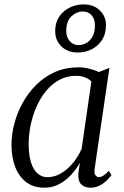

<svg xmlns="http://www.w3.org/2000/svg" viewBox="-20 -864 578 894"><path d="M421 -81Q417.5 -57 424.5 -48Q431.5 -39 440.5 -39Q450 -39 461.5 -46.5Q473 -54 486.5 -68.5L499 -49Q494.5 -42 481.2 -27.8Q468 -13.5 447.2 -1.8Q426.5 10 401 10Q373 10 357.5 -6.5Q342 -23 345 -59L352 -106Q335 -76.5 311 -50Q287 -23.5 255.8 -6.8Q224.5 10 186.5 10Q137 10 103 -15.2Q69 -40.5 51.2 -85.5Q33.5 -130.5 33.5 -190.5Q33.5 -238 46.8 -288.5Q60 -339 85.8 -385.5Q111.5 -432 149.2 -469.5Q187 -507 236.2 -528.8Q285.5 -550.5 345.5 -550.5Q369 -550.5 394.2 -544.5Q419.5 -538.5 440 -528.5L489.5 -548ZM405.5 -484.5Q393 -497.5 375 -504.2Q357 -511 334.5 -511Q292 -511 257.2 -492.5Q222.5 -474 195.8 -442Q169 -410 150.8 -369Q132.5 -328 123 -283Q113.5 -238 113.5 -193.5Q113.5 -141.5 124.5 -107.2Q135.5 -73 155.2 -56Q175 -39 200.5 -39Q227.5 -39 251.8 -50.5Q276 -62 296.8 -81Q317.5 -100 333.5 -123.2Q349.5 -146.5 360 -170.5ZM343 -619.5Q294.5 -619.5 265.8 -648Q237 -676.5 237 -718.5Q237 -750 248.5 -773.5Q260 -797 279.2 -812.5Q298.5 -828 322 -835.8Q345.5 -843.5 369.5 -843.5Q416 -843.5 444.8 -815.5Q473.5 -787.5 473.5 -748.5Q473.5 -705.5 454.5 -677Q435.5 -648.5 405.8 -634Q376 -619.5 343 -619.5ZM345.5 -654Q364.5 -654 382 -663.8Q399.5 -673.5 410.8 -693.8Q422 -714 422 -745Q422 -775.5 406.5 -793Q391 -810.5 365.5 -810.5Q337 -810.5 312.8 -788.2Q288.5 -766 288.5 -720Q288.5 -691.5 304.5 -672.8Q320.5 -654 345.5 -654Z"/></svg>

Font: Merriweather 60pt Light
Style: Italic
Weight: 300
Italic angle: -7.8°
Version: Version 2.101